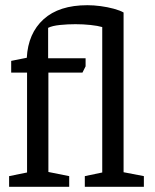

<svg xmlns="http://www.w3.org/2000/svg" viewBox="-20 -718 597 738"><path d="M15 0V-41L84 -55V-439H23V-484L83 -496Q88 -590 147.5 -644Q207 -698 316 -698Q340 -698 366.5 -694.5Q393 -691 417 -684.5Q441 -678 455 -670V-56L533 -41V0H306V-41L373 -55V-614Q356 -619 328 -622Q300 -625 270 -625Q240 -625 210.5 -622Q181 -619 165 -611V-494H309V-463L297 -439H166V-57L246 -41V0Z"/></svg>

Font: Faustina
Style: Regular
Weight: 400
Designer: Alfonso Garcia
Foundry: http://www.omnibus-type.com
Version: Version 1.200